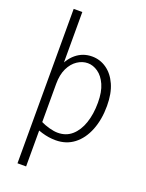

<svg xmlns="http://www.w3.org/2000/svg" viewBox="-190 -914 936 1235"><g transform="rotate(20 278.5 -296.5)"><path d="M92 232V-825H151V-421L124 -420Q152 -500 199.5 -539Q247 -578 309 -578Q364 -578 409 -546.5Q454 -515 480.5 -456Q507 -397 507 -311Q507 -218 478 -145Q449 -72 396 -31.5Q343 9 271 9Q223 9 175.5 -5.5Q128 -20 96 -39L148 -73Q176 -59 209 -50Q242 -41 267 -41Q324 -41 363.5 -75.5Q403 -110 424 -171Q445 -232 445 -311Q445 -385 423.5 -433Q402 -481 368 -504.5Q334 -528 298 -528Q261 -528 227 -505.5Q193 -483 172 -439.5Q151 -396 151 -333V232Z"/></g></svg>

Font: Yaldevi Light
Style: Regular
Weight: 300
Designer: Sol Matas, Rajitha Manaperi, Kosala Senevirathne
Foundry: Mooniak
Version: Version 1.100